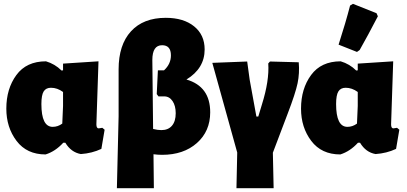

<svg xmlns="http://www.w3.org/2000/svg" viewBox="-20 -797 2124 1002"><path d="M218 9Q120 9 66.5 -61.5Q13 -132 13 -230Q13 -334 65.5 -405.5Q118 -477 220 -477Q267 -463 301 -429L309 -430V-465L494 -477L483 -148Q483 -127 495 -127Q496 -127 514 -130L526 -120L509 -20Q460 3 402 7Q351 -2 321 -52H310Q269 -7 218 9ZM196 -254Q196 -135 255 -135Q282 -135 305 -152L309 -244V-317Q279 -339 246 -339Q220 -339 208 -320Q196 -301 196 -254Z M590 185 599 -190V-435Q599 -563 663.5 -633.5Q728 -704 845 -704Q938 -704 993 -659.5Q1048 -615 1048 -539Q1048 -440 953 -382Q1077 -346 1077 -211Q1077 -112 1007.5 -50.5Q938 11 826 11Q804 11 781 8L783 185ZM775 -484 779 -124Q803 -118 822 -118Q858 -118 877.5 -141Q897 -164 897 -206Q897 -245 880.5 -269.5Q864 -294 837 -294H807L798 -306L804 -430H836Q872 -463 872 -508Q872 -561 826 -561Q775 -561 775 -484Z M1214 185 1218 -1 1088 -469 1270 -476 1283 -381 1318 -189H1328L1347 -252Q1386 -376 1380 -466L1389 -476L1539 -472Q1544 -415 1533 -362.5Q1522 -310 1481 -203L1404 0L1408 185Z M1807 -768 1822 -777 1945 -728 1952 -712Q1898 -608 1857 -536L1843 -526L1747 -564Q1784 -679 1807 -768ZM1756 9Q1658 9 1604.5 -61.5Q1551 -132 1551 -230Q1551 -334 1603.5 -405.5Q1656 -477 1758 -477Q1805 -463 1839 -429L1847 -430V-465L2032 -477L2021 -148Q2021 -127 2033 -127Q2034 -127 2052 -130L2064 -120L2047 -20Q1998 3 1940 7Q1889 -2 1859 -52H1848Q1807 -7 1756 9ZM1734 -254Q1734 -135 1793 -135Q1820 -135 1843 -152L1847 -244V-317Q1817 -339 1784 -339Q1758 -339 1746 -320Q1734 -301 1734 -254Z"/></svg>

Font: Alegreya Sans SC Black
Style: Regular
Weight: 900
Designer: Juan Pablo del Peral
Foundry: Huerta Tipografica
Version: Version 2.007